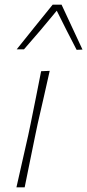

<svg xmlns="http://www.w3.org/2000/svg" viewBox="-20 -797 371 817"><path d="M50 0Q63 -56.5 74.5 -108.5Q86 -160.5 100 -221L110.5 -271Q123 -332.5 133.5 -385.2Q144 -438 155 -494L191.5 -495.5Q179 -439.5 166.8 -385.8Q154.5 -332 140.5 -271L130 -221Q117.5 -160.5 107 -108.5Q96.5 -56.5 85 0ZM51 -587Q90 -636 128 -683Q166 -730 204 -777H242Q264.5 -729 286.5 -681.5Q308.5 -634 331 -586L306 -585Q284.5 -626.5 263.2 -668.2Q242 -710 221.5 -751.5Q187.5 -710 153 -669.2Q118.5 -628.5 82 -587Z"/></svg>

Font: Commissioner Loud Thin
Style: Italic
Weight: 100
Italic angle: -12°
Designer: Kostas Bartsokas
Foundry: Kostas Bartsokas
Version: Version 1.000; ttfautohint (v1.8.3)